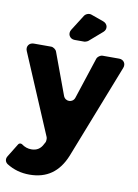

<svg xmlns="http://www.w3.org/2000/svg" viewBox="-103 -827 786 1096"><g transform="rotate(10 289.5 -279.5)"><path d="M409 -733 336 -759C322 -764 303 -757 295 -744L238 -654C222 -629 238 -600 267 -600H323C328 -600 342 -605 346 -609L421 -674C442 -692 437 -723 409 -733ZM536 -539H440C427 -539 411 -528 407 -515L329 -277C319 -244 275 -243 263 -275L174 -516C170 -528 154 -539 142 -539H41C14 -539 -2 -515 9 -490L206 -26C209 -20 208 -4 206 2L199 15C185 44 163 58 132 58C111 58 93 52 74 38C67 34 57 36 53 43L5 121C-5 137 -1 155 14 165C54 190 97 202 146 202C246 202 314 154 354 56L568 -491C578 -516 562 -539 536 -539Z"/></g></svg>

Font: Trueno
Style: RoundBd
Weight: 700
Designer: Julieta Ulanovsky, Jasper
Foundry: Julieta Ulanovsky, Cannot Into Space Fonts
Version: Version 3.001